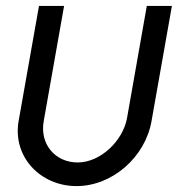

<svg xmlns="http://www.w3.org/2000/svg" viewBox="-20 -620 622 650"><path d="M410 -220C396 -143 320 -70 243 -70C166 -70 114 -133 128 -210L197 -600H112L43 -210C22 -89 117 10 239 10C361 10 472 -89 493 -210L562 -600H477Z"/></svg>

Font: Gauge
Style: Italic
Weight: 400
Italic angle: -80°
Designer: Daniel Pimley
Foundry: Daniel Pimley
Version: Version 1.000;PS 001.001;hotconv 1.0.56